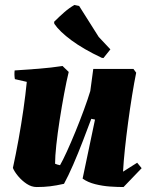

<svg xmlns="http://www.w3.org/2000/svg" viewBox="-20 -742 617 774"><path d="M128 12Q107 12 87.5 -1Q68 -14 53 -32Q38 -50 32 -65Q44 -120 55 -181Q66 -242 74.5 -301.5Q83 -361 88 -412L40 -423Q37 -440 39 -458Q86 -461 136.5 -465Q187 -469 232 -476L257 -452Q248 -415 238.5 -364Q229 -313 220.5 -258.5Q212 -204 207 -157.5Q202 -111 202 -82Q211 -78 222 -76Q233 -95 249.5 -131Q266 -167 284 -211Q302 -255 318 -298.5Q334 -342 344 -375L356 -464H518L529 -449Q521 -410 512.5 -357.5Q504 -305 496.5 -249Q489 -193 483.5 -141Q478 -89 476 -50L533 -86L551 -64L478 12Q454 12 424 10Q394 8 364 0.5Q334 -7 313 -22L363 -260L348 -263Q333 -223 314 -173.5Q295 -124 275 -78Q255 -32 238 -1Q207 6 182 9Q157 12 128 12ZM397 -508 390 -509Q316 -544 268 -579.5Q220 -615 199 -646L198 -654Q219 -675 239 -692.5Q259 -710 280 -722L299 -718L378 -593L425 -543Z"/></svg>

Font: Albura ExtraBold
Style: Italic
Weight: 758
Italic angle: -7°
Designer: Mercedes Jáuregui
Foundry: Omnibus-Type Team
Version: Version 1.000; ttfautohint (v1.8.3)